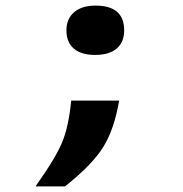

<svg xmlns="http://www.w3.org/2000/svg" viewBox="-20 -504 654 685"><path d="M423 -396Q423 -353 396 -330.5Q369 -308 319 -308Q270 -308 243.5 -330.5Q217 -353 217 -396Q217 -437 244.5 -460.5Q272 -484 321 -484Q372 -484 397.5 -462Q423 -440 423 -396ZM212 161H108V159Q179 59 202 3Q225 -53 234 -145H405Q388 -44 349 19.5Q310 83 212 161Z"/></svg>

Font: Intel One Mono Medium
Style: Regular
Weight: 500
Monospace: yes
Designer: Fred Shallcrass
Foundry: Frere-Jones Type LLC
Version: Version 1.400;hotconv 1.1.0;makeotfexe 2.6.0;FJTRelease1.4